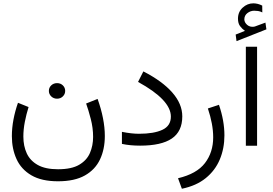

<svg xmlns="http://www.w3.org/2000/svg" viewBox="-20 -887 1662 1168"><path d="M277.3 -334Q277.3 -354 291.7 -367.7Q306.2 -381.3 327.1 -381.3Q348.1 -381.3 362.3 -367.7Q376.5 -354 376.5 -334Q376.5 -314.5 362.3 -300.5Q348.1 -286.6 327.1 -286.6Q306.2 -286.6 291.7 -300.5Q277.3 -314.5 277.3 -334ZM333 142.6Q415.5 142.6 461.9 115.2Q508.3 87.9 527.3 43.2Q546.4 -1.5 546.4 -54.2Q546.4 -108.9 532.2 -163.3Q518.1 -217.8 503.9 -257.3L573.7 -285.2Q595.2 -225.6 606.4 -168.5Q617.7 -111.3 617.7 -59.6Q617.7 20.5 588.4 82.8Q559.1 145 496.3 180.4Q433.6 215.8 333 215.8Q232.9 215.8 170.9 179.4Q108.9 143.1 80.6 80.8Q52.2 18.6 52.2 -59.1Q52.2 -108.4 62 -160.2Q71.8 -211.9 89.4 -261.7L153.8 -235.8Q140.1 -191.9 131.1 -145.8Q122.1 -99.6 122.1 -56.2Q122.1 1 142.8 45.9Q163.6 90.8 210 116.7Q256.3 142.6 333 142.6Z M825.2 -73.2Q916.5 -73.2 968 -97.4Q1019.5 -121.6 1019.5 -177.7Q1019.5 -279.3 819.8 -388.7L852.1 -452.6Q967.3 -393.6 1028.1 -324.2Q1088.9 -254.9 1088.9 -179.2Q1088.9 -87.4 1025.1 -44.2Q961.4 -1 832.5 -1Q770.5 -1 721.7 -11.7V-85Q780.3 -73.2 825.2 -73.2Z M1086.4 261.2 1063 197.3Q1176.8 170.4 1226.8 105Q1276.9 39.6 1276.9 -51.8Q1276.9 -92.3 1268.6 -136.2Q1260.3 -180.2 1244.6 -227.1L1312 -249.5Q1345.2 -152.8 1345.2 -63.5Q1345.2 16.1 1317.1 83Q1289.1 149.9 1231.7 196.5Q1174.3 243.2 1086.4 261.2Z M1470.2 -699.2Q1452.6 -711.4 1440.2 -728.3Q1427.7 -745.1 1427.7 -773.4Q1427.7 -814.5 1456.3 -840.6Q1484.9 -866.7 1521 -866.7Q1548.3 -866.7 1575.2 -853L1575.7 -811.5Q1562 -818.4 1549.8 -820.1Q1537.6 -821.8 1526.4 -821.8Q1503.9 -821.8 1485.1 -807.4Q1466.3 -793 1466.3 -768.6Q1466.8 -750.5 1483.4 -735.8Q1500 -721.2 1525.4 -724.6Q1526.9 -724.6 1532.7 -726.6L1594.7 -749.5L1600.6 -708.5L1418.9 -636.7L1413.6 -676.8ZM1543.9 -602.5V-0.5H1475.6V-602.5Z"/></svg>

Font: Vazirmatn RD FD Light
Style: Regular
Weight: 300
Designer: Saber Rastikerdar
Foundry: Saber Rastikerdar
Version: Version 33.003